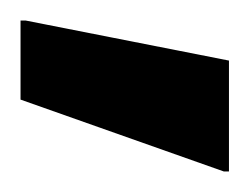

<svg xmlns="http://www.w3.org/2000/svg" viewBox="-48 -5 243 187"><g transform="rotate(-90 73.5 88.5)"><path d="M0 190V185L70 -13H147V-8L108 190Z"/></g></svg>

Font: Saira SemiCondensed SemiBold
Style: Regular
Weight: 600
Width: 4
Designer: Hector Gatti with collaboration of the Omnibus-Type team
Foundry: Omnibus-Type
Version: Version 1.101